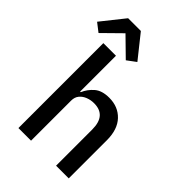

<svg xmlns="http://www.w3.org/2000/svg" viewBox="-310 -1069 1183 1183"><g transform="rotate(45 281.5 -478.0)"><path d="M83.5 0V-740H193.5V-427.5H198.5Q215.5 -468 250 -498Q284.5 -528 347.5 -528Q425.5 -528 473.8 -477Q522 -426 522 -332.5V0H411.5V-315.5Q411.5 -438 305 -438Q277 -438 251.5 -428.2Q226 -418.5 209.8 -399Q193.5 -379.5 193.5 -349.5V0ZM83 -956.5H194L314 -806L256 -763L137 -879.5L18.5 -763L-37 -806Z"/></g></svg>

Font: Lilex Medium
Style: Regular
Weight: 500
Designer: Mike Abbink, Paul van der Laan, Pieter van Rosmalen, Mikhael Khrustik
Foundry: Mikhael Khrustik
Version: Version 1.100